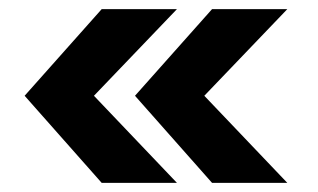

<svg xmlns="http://www.w3.org/2000/svg" viewBox="-20 -465 698 421"><path d="M445 -64 276 -255 445 -445H610L428 -255L610 -64ZM203 -64 34 -255 203 -445H368L186 -255L368 -64Z"/></svg>

Font: Maven Pro Black
Style: Regular
Weight: 900
Designer: Joe Prince
Foundry: Joe Prince
Version: Version 2.103